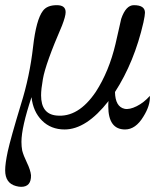

<svg xmlns="http://www.w3.org/2000/svg" viewBox="-21 -485 635 743"><path d="M559 -114Q561 -77 534 -34Q504 16 463 16Q398 16 398 -74Q398 -87 399 -94Q313 16 229 16Q176 16 141.5 -18.5Q107 -53 101 -109Q62 8 62 64Q62 82 65 98Q70 117 83 144Q97 173 99 193Q100 238 61 238Q52 238 41 235Q-1 224 -1 174Q-1 148 9 101Q20 51 60 -81Q94 -189 107 -304Q119 -409 145 -443Q161 -465 199 -465Q233 -465 233 -438Q233 -422 219 -386Q155 -238 145 -179Q138 -140 138 -116Q138 -44 197 -38Q282 -29 350 -130Q401 -209 426 -315Q430 -333 437.5 -365.5Q445 -398 448 -412Q466 -465 497 -465Q540 -465 540 -436Q540 -426 534 -398Q499 -245 424 -129Q425 -72 461 -64Q480 -60 508 -74Q536 -88 559 -114Z"/></svg>

Font: GFS Didot
Style: Italic
Weight: 400
Italic angle: -12°
Designer: Takis Katsoulidis and George D. Matthiopoulos
Foundry: George Matthiopoulos and Takis Katsoulidis
Version: Version 1.0